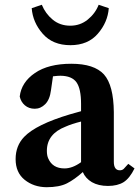

<svg xmlns="http://www.w3.org/2000/svg" viewBox="-20 -763 579 798"><path d="M453.1 -90.8Q453.1 -55.2 478 -55.2Q487.8 -55.2 494.1 -61L513.2 -82L539.1 -63Q519 -22 493.7 -5.9Q468.3 9.8 428.7 9.8Q389.2 9.8 361.8 -5.9Q335 -22 324.2 -47.9Q290 -17.1 258.3 -1Q226.6 15.1 173.3 15.1Q120.1 14.6 82.5 -15.6Q44.9 -45.9 44.9 -101.6Q44.9 -157.2 80.6 -194.3Q129.9 -245.6 270 -287.6Q293 -293.9 316.9 -300.8V-331.1Q316.9 -394 297.9 -420.9Q278.8 -447.8 231 -448.2Q219.7 -448.2 200.2 -445.8L191.9 -388.2Q187 -349.1 168 -330.1Q148.9 -311 124.5 -311Q100.1 -311 83.5 -325.2Q66.9 -339.4 62 -361.8Q68.8 -420.9 125 -459.5Q181.2 -498 276.4 -498Q371.6 -498 412.1 -453.6Q452.1 -408.7 453.1 -296.9ZM174.8 -136.2Q174.8 -116.2 180.7 -104Q198.7 -63 248 -63Q281.2 -63 316.9 -88.9V-257.8Q277.8 -248 252.9 -236.8Q174.8 -206.5 174.8 -136.2ZM111.8 -729 153.8 -743.2Q168.9 -706.1 199.2 -681.2Q229.5 -656.2 272 -656.2Q313.5 -656.2 344.7 -681.6Q376 -707 390.1 -743.2L432.1 -729Q427.7 -670.4 386.7 -623Q345.7 -575.2 272.5 -575.2Q199.2 -575.2 157.7 -622.6Q116.2 -669.9 111.8 -729Z"/></svg>

Font: SourceSerifPro-Bold
Style: Bold
Weight: 700
Designer: Frank Grießhammer
Foundry: Adobe Systems Incorporated
Version: Version 1.014;PS Version 1.0;hotconv 1.0.73;makeotf.lib2.5.5